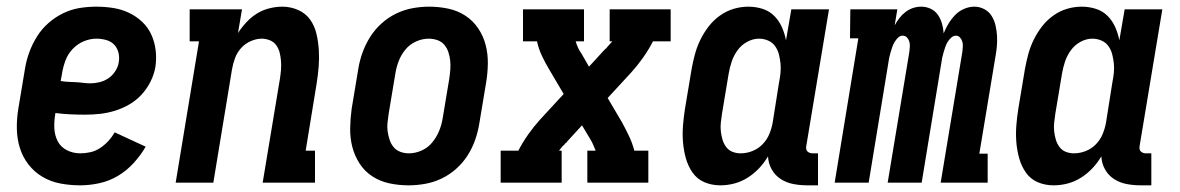

<svg xmlns="http://www.w3.org/2000/svg" viewBox="-20 -548 3540 576"><path d="M221 8Q190 8 161 2.5Q132 -3 107.5 -17.5Q83 -32 65.5 -54.5Q48 -77 39.5 -104.5Q31 -132 30.5 -162Q30 -192 35 -222L55 -342Q59 -367 68 -391.5Q77 -416 91 -438.5Q105 -461 125.5 -479Q146 -497 170 -508.5Q194 -520 219 -524Q244 -528 269 -528Q295 -528 320 -524Q345 -520 367 -509.5Q389 -499 406.5 -482.5Q424 -466 434 -444Q444 -422 447 -397Q450 -372 446 -346Q442 -324 431.5 -303Q421 -282 405 -264.5Q389 -247 368.5 -235Q348 -223 325.5 -216Q303 -209 280.5 -206.5Q258 -204 236 -204Q213 -204 191 -205Q169 -206 146 -209V-207Q142 -185 143 -163.5Q144 -142 153 -124.5Q162 -107 180.5 -97.5Q199 -88 221 -88Q236 -88 251.5 -91.5Q267 -95 280.5 -104Q294 -113 305 -125Q316 -137 324 -151L417 -108Q402 -82 381 -59Q360 -36 334 -20.5Q308 -5 278.5 1.5Q249 8 221 8ZM251 -298Q265 -298 279 -301.5Q293 -305 305 -313Q317 -321 325.5 -334Q334 -347 336 -360Q339 -375 335.5 -389.5Q332 -404 322.5 -414Q313 -424 298.5 -428Q284 -432 269 -432Q250 -432 231 -424Q212 -416 197.5 -400.5Q183 -385 176 -365.5Q169 -346 166 -327L162 -305Q173 -303 184.5 -302.5Q196 -302 207 -301.5Q218 -301 229 -299.5Q240 -298 251 -298Z M507 0 577 -424H549V-520H706L694 -449Q705 -466 719.5 -481.5Q734 -497 751 -507.5Q768 -518 788 -523Q808 -528 827 -528Q852 -528 874.5 -518Q897 -508 910.5 -489Q924 -470 929.5 -446Q935 -422 936.5 -397.5Q938 -373 936 -348Q934 -323 930 -298L897 -96H925V0H768L820 -313Q822 -326 823 -339Q824 -352 823 -365Q822 -378 819 -390Q816 -402 809 -412Q802 -422 790 -427Q778 -432 765 -432Q749 -432 732 -424.5Q715 -417 703 -403.5Q691 -390 685 -373.5Q679 -357 676 -340L620 0Z M1206 8Q1176 8 1148 2Q1120 -4 1097 -19Q1074 -34 1059 -57Q1044 -80 1037 -107Q1030 -134 1030.5 -163.5Q1031 -193 1035 -222L1055 -342Q1059 -367 1068 -391.5Q1077 -416 1091 -438Q1105 -460 1125 -478Q1145 -496 1169 -507.5Q1193 -519 1218 -523.5Q1243 -528 1267 -528Q1297 -528 1325 -522Q1353 -516 1376 -501Q1399 -486 1414.5 -463Q1430 -440 1437 -413Q1444 -386 1443.5 -356.5Q1443 -327 1438 -298L1418 -178Q1414 -153 1405.5 -128.5Q1397 -104 1383 -82Q1369 -60 1349 -42Q1329 -24 1305 -12.5Q1281 -1 1255.5 3.5Q1230 8 1206 8ZM1207 -88Q1226 -88 1245 -96.5Q1264 -105 1277 -121Q1290 -137 1297.5 -155.5Q1305 -174 1308 -193L1328 -313Q1330 -327 1331 -340.5Q1332 -354 1330.5 -367Q1329 -380 1325 -392Q1321 -404 1313 -413.5Q1305 -423 1292.5 -427.5Q1280 -432 1266 -432Q1247 -432 1228 -423.5Q1209 -415 1196 -399Q1183 -383 1176 -364.5Q1169 -346 1166 -327L1146 -207Q1144 -193 1142.5 -179.5Q1141 -166 1143 -153Q1145 -140 1149 -128Q1153 -116 1161 -106.5Q1169 -97 1181 -92.5Q1193 -88 1207 -88Z M1482 0V-96H1535Q1548 -121 1564.5 -144.5Q1581 -168 1600 -189L1671 -266L1628 -339Q1616 -359 1606 -380Q1596 -401 1591 -424H1549V-520H1732V-424H1707Q1710 -414 1714 -405Q1718 -396 1724 -388L1747 -348L1791 -396Q1792 -397 1793 -398Q1794 -399 1795 -400Q1796 -401 1797 -402Q1798 -403 1800 -404V-405Q1804 -409 1808 -414Q1812 -419 1817 -424H1809V-520H1992V-424H1939Q1926 -399 1909.5 -375.5Q1893 -352 1874 -331L1803 -254L1846 -181Q1857 -161 1867 -140Q1877 -119 1883 -96H1925V0H1742V-96H1767Q1763 -106 1759 -115Q1755 -124 1750 -132L1726 -172L1682 -124Q1681 -123 1680.5 -122Q1680 -121 1679 -120Q1677 -119 1676 -118Q1675 -117 1674 -116V-115Q1669 -111 1665 -106Q1661 -101 1657 -96H1665V0Z M2141 8Q2115 8 2093 -1.5Q2071 -11 2057.5 -30.5Q2044 -50 2037.5 -73.5Q2031 -97 2029 -121.5Q2027 -146 2029 -171.5Q2031 -197 2035 -222L2055 -342Q2059 -364 2065 -386Q2071 -408 2081 -428.5Q2091 -449 2105.5 -468Q2120 -487 2139.5 -501Q2159 -515 2181 -521.5Q2203 -528 2225 -528Q2247 -528 2267.5 -521.5Q2288 -515 2302.5 -500.5Q2317 -486 2325.5 -467Q2334 -448 2338 -427L2354 -520H2467L2399 -111Q2398 -107 2398.5 -102Q2399 -97 2402 -94Q2405 -91 2409 -89.5Q2413 -88 2418 -88H2434V8H2402Q2380 8 2359.5 4Q2339 0 2322 -11Q2305 -22 2295 -40Q2285 -58 2284 -79Q2273 -60 2257.5 -43.5Q2242 -27 2223 -15Q2204 -3 2183 2.5Q2162 8 2141 8ZM2202 -88Q2220 -88 2237.5 -95Q2255 -102 2268 -115.5Q2281 -129 2288 -146Q2295 -163 2298 -180L2317 -300Q2320 -315 2321.5 -329.5Q2323 -344 2321.5 -358Q2320 -372 2316.5 -385.5Q2313 -399 2305 -410Q2297 -421 2284 -426.5Q2271 -432 2257 -432Q2239 -432 2221.5 -422.5Q2204 -413 2192.5 -397Q2181 -381 2175 -363Q2169 -345 2166 -327L2146 -207Q2144 -193 2142.5 -180Q2141 -167 2142.5 -154Q2144 -141 2147.5 -129Q2151 -117 2158.5 -107Q2166 -97 2177.5 -92.5Q2189 -88 2202 -88Z M2484 0 2555 -433H2530L2531 -520H2672L2664 -472Q2670 -483 2678 -493.5Q2686 -504 2696.5 -512Q2707 -520 2719 -524Q2731 -528 2744 -528Q2759 -528 2772.5 -521.5Q2786 -515 2794 -503Q2802 -491 2806 -477Q2810 -463 2811 -448Q2817 -463 2825.5 -477Q2834 -491 2845.5 -503Q2857 -515 2872.5 -521.5Q2888 -528 2903 -528Q2919 -528 2933 -520.5Q2947 -513 2955 -500Q2963 -487 2966.5 -472Q2970 -457 2971 -441Q2972 -425 2970.5 -408.5Q2969 -392 2966 -376L2918 -87H2943V0H2802L2867 -392Q2868 -400 2868.5 -408Q2869 -416 2867 -423Q2865 -430 2860 -435.5Q2855 -441 2848 -441Q2840 -441 2833.5 -435Q2827 -429 2822.5 -421.5Q2818 -414 2815.5 -406Q2813 -398 2810.5 -390Q2808 -382 2806.5 -374.5Q2805 -367 2804 -359L2745 0H2643L2708 -392Q2709 -400 2709.5 -408Q2710 -416 2708 -423Q2706 -430 2701 -435.5Q2696 -441 2688 -441Q2680 -441 2674 -435Q2668 -429 2663.5 -421.5Q2659 -414 2656.5 -406Q2654 -398 2651.5 -390Q2649 -382 2647.5 -374.5Q2646 -367 2645 -359L2586 0Z M3141 8Q3115 8 3093 -1.5Q3071 -11 3057.5 -30.5Q3044 -50 3037.5 -73.5Q3031 -97 3029 -121.5Q3027 -146 3029 -171.5Q3031 -197 3035 -222L3055 -342Q3059 -364 3065 -386Q3071 -408 3081 -428.5Q3091 -449 3105.5 -468Q3120 -487 3139.5 -501Q3159 -515 3181 -521.5Q3203 -528 3225 -528Q3247 -528 3267.5 -521.5Q3288 -515 3302.5 -500.5Q3317 -486 3325.5 -467Q3334 -448 3338 -427L3354 -520H3467L3399 -111Q3398 -107 3398.5 -102Q3399 -97 3402 -94Q3405 -91 3409 -89.5Q3413 -88 3418 -88H3434V8H3402Q3380 8 3359.5 4Q3339 0 3322 -11Q3305 -22 3295 -40Q3285 -58 3284 -79Q3273 -60 3257.5 -43.5Q3242 -27 3223 -15Q3204 -3 3183 2.5Q3162 8 3141 8ZM3202 -88Q3220 -88 3237.5 -95Q3255 -102 3268 -115.5Q3281 -129 3288 -146Q3295 -163 3298 -180L3317 -300Q3320 -315 3321.5 -329.5Q3323 -344 3321.5 -358Q3320 -372 3316.5 -385.5Q3313 -399 3305 -410Q3297 -421 3284 -426.5Q3271 -432 3257 -432Q3239 -432 3221.5 -422.5Q3204 -413 3192.5 -397Q3181 -381 3175 -363Q3169 -345 3166 -327L3146 -207Q3144 -193 3142.5 -180Q3141 -167 3142.5 -154Q3144 -141 3147.5 -129Q3151 -117 3158.5 -107Q3166 -97 3177.5 -92.5Q3189 -88 3202 -88Z"/></svg>

Font: Iosevka Curly Slab
Style: Bold Italic
Weight: 700
Italic angle: -9°
Monospace: yes
Designer: Belleve Invis
Foundry: Belleve Invis
Version: Version 22.1.2; ttfautohint (v1.8.4)